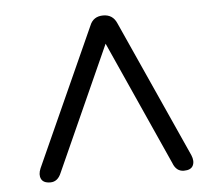

<svg xmlns="http://www.w3.org/2000/svg" viewBox="-42 -682 685 596"><g transform="rotate(-5 300.0 -384.0)"><path d="M92 -133Q70 -133 63.5 -146.5Q57 -160 65 -179L258 -607Q269 -635 300 -635Q330 -635 342 -607L535 -179Q543 -160 536.5 -146.5Q530 -133 508 -133Q484 -133 474 -160L300 -547L126 -160Q115 -133 92 -133Z"/></g></svg>

Font: Chiron GoRound TC N
Style: Regular
Weight: 350
Designer: Ryoko NISHIZUKA 西塚涼子 (kana, bopomofo & ideographs); Paul D. Hunt (Latin, Greek & Cyrillic); Sandoll Communications 산돌커뮤니
Foundry: Adobe
Version: Version 1.000;hotconv 1.1.1;makeotfexe 2.6.0